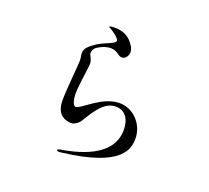

<svg xmlns="http://www.w3.org/2000/svg" viewBox="-137 -964 1275 1173"><g transform="rotate(20 500.0 -377.0)"><path d="M355 38C358 38 364 38 377 36C753 -9 768 -134 768 -198C768 -289 695 -369 604 -369C489 -369 393 -255 358 -255C339 -255 330 -301 330 -331C330 -390 351 -505 351 -532C351 -564 331 -578 331 -598C331 -611 339 -628 354 -637C389 -660 418 -666 438 -666C484 -666 493 -635 520 -635C539 -635 559 -656 559 -683C559 -696 555 -708 549 -718C515 -776 469 -792 416 -792C409 -792 384 -791 384 -786C384 -782 391 -780 398 -776C426 -760 457 -735 457 -720C457 -698 377 -683 331 -646C302 -625 281 -607 281 -577C281 -561 286 -553 286 -527C286 -500 269 -336 269 -265C269 -192 305 -153 368 -153C384 -153 413 -170 426 -194C476 -278 521 -341 589 -341C651 -341 683 -292 683 -222C683 -97 574 -14 364 21C353 23 342 24 342 32C342 37 349 38 355 38Z"/></g></svg>

Font: Shippori Mincho OTF Medium
Style: Regular
Weight: 500
Designer: FONTDASU
Foundry: FONTDASU / Google Inc. / but / Adobe
Version: Version 3.300;hotconv 1.0.109;makeotfexe 2.5.65596